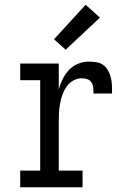

<svg xmlns="http://www.w3.org/2000/svg" viewBox="-20 -787 540 807"><path d="M65 0V-70H149V-450H65V-520H227V-411Q233 -434 243.5 -455Q254 -476 270 -493Q286 -510 308 -519Q330 -528 353 -528Q369 -528 385.5 -525.5Q402 -523 415 -513Q428 -503 435.5 -488.5Q443 -474 446.5 -458.5Q450 -443 450.5 -426.5Q451 -410 451 -394H373Q373 -406 372 -418Q371 -430 365 -440Q359 -450 347.5 -454Q336 -458 325 -458Q305 -458 288 -448.5Q271 -439 260 -423Q249 -407 242.5 -389Q236 -371 232.5 -352Q229 -333 228 -314Q227 -295 227 -276V-70H327V0ZM256 -578 207 -622 340 -767 400 -713Z"/></svg>

Font: Iosevka Slab
Style: Regular
Weight: 400
Monospace: yes
Designer: Belleve Invis
Foundry: Belleve Invis
Version: Version 11.2.4; ttfautohint (v1.8.3)